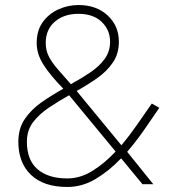

<svg xmlns="http://www.w3.org/2000/svg" viewBox="-20 -733 686 764"><path d="M248 11Q154 11 103.5 -37Q53 -85 53 -169Q53 -222 79 -260Q105 -298 146 -326.5Q187 -355 232 -380Q180 -433 153 -475.5Q126 -518 126 -562Q126 -612 150.5 -645.5Q175 -679 213 -696Q251 -713 292 -713Q364 -713 408.5 -671.5Q453 -630 453 -567Q453 -519 429 -484Q405 -449 366.5 -422Q328 -395 285 -371L463 -155Q495 -193 524.5 -235.5Q554 -278 584 -321L614 -304Q583 -258 551 -212.5Q519 -167 486 -129L590 0H547L462 -103Q413 -52 360 -20.5Q307 11 248 11ZM248 -23Q299 -23 347 -52.5Q395 -82 440 -130L255 -354Q212 -330 173.5 -304Q135 -278 111 -246Q87 -214 87 -169Q87 -96 129.5 -59.5Q172 -23 248 -23ZM262 -398Q304 -421 339.5 -445Q375 -469 396.5 -498.5Q418 -528 418 -567Q418 -614 384.5 -646Q351 -678 292 -678Q235 -678 198.5 -647Q162 -616 162 -562Q162 -534 173 -511Q184 -488 206 -462Q228 -436 262 -398Z"/></svg>

Font: Zen Kaku Gothic Antique Light
Style: Regular
Weight: 300
Designer: Yoshimichi Ohira
Foundry: Positype
Version: Version 1.001